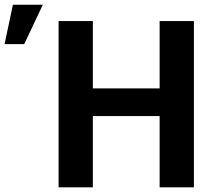

<svg xmlns="http://www.w3.org/2000/svg" viewBox="-187 -801 914 821"><path d="M642.1 0H495.6V-304.7H210V0H63.5V-710.9H210V-422.9H495.6V-710.9H642.1ZM-131.8 -780.8H-3.9L-83.5 -612.3H-167.5Z"/></svg>

Font: SteelSelectRoboto
Style: Roboto-Bold
Weight: 700
Designer: Google
Version: Version 2.137; 2017